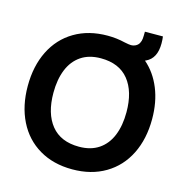

<svg xmlns="http://www.w3.org/2000/svg" viewBox="-118 -917 994 1041"><g transform="rotate(15 379.0 -396.0)"><path d="M728 -360Q728 -248.5 685.8 -163.5Q643.5 -78.5 564.5 -31.8Q485.5 15 379 15Q272.5 15 193.5 -31.8Q114.5 -78.5 72.2 -163.5Q30 -248.5 30 -360Q30 -471.5 72.2 -556.5Q114.5 -641.5 193.5 -688.2Q272.5 -735 379 -735Q429.5 -735 476.5 -723.5Q503 -718 513.5 -718Q525 -718 535.5 -722.5Q551 -729.5 558 -742.2Q565 -755 566.2 -769Q567.5 -783 567.5 -808L668.5 -808.5Q671 -791 671 -769.5Q671 -685.5 614 -659L608.5 -656.5Q666 -607 697 -531Q728 -455 728 -360ZM584 -360Q584 -476 531 -541.5Q478 -607 375 -607Q309 -607 264 -576.5Q219 -546 196.5 -490.5Q174 -435 174 -360Q174 -244 227 -178.5Q280 -113 383 -113Q449 -113 494 -143.5Q539 -174 561.5 -229.5Q584 -285 584 -360Z"/></g></svg>

Font: Hauora ExtraBold
Style: Regular
Weight: 800
Designer: Wayne Shih
Foundry: WCYS
Version: Version 1.001